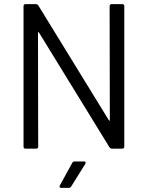

<svg xmlns="http://www.w3.org/2000/svg" viewBox="-20 -720 716 930"><path d="M521 -700H572Q582 -700 582 -690V-10Q582 0 572 0H522Q515 0 510 -7L169 -562Q168 -565 166 -564.5Q164 -564 164 -561L165 -10Q165 0 155 0H104Q94 0 94 -10V-690Q94 -700 104 -700H154Q161 -700 166 -693L507 -138Q508 -135 510 -135.5Q512 -136 512 -139L511 -690Q511 -700 521 -700ZM270 178 330 69Q333 62 342 62H387Q393 62 394.5 65.5Q396 69 393 74L325 183Q320 190 313 190H277Q271 190 269 186.5Q267 183 270 178Z"/></svg>

Font: Barlow
Style: Regular
Weight: 400
Designer: Jeremy Tribby
Foundry: Tribby Type
Version: Version 1.408;December 10, 2018;FontCreator 11.5.0.2430 64-b